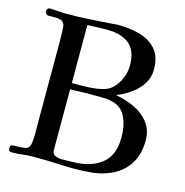

<svg xmlns="http://www.w3.org/2000/svg" viewBox="-109 -841 911 944"><g transform="rotate(15 347.0 -368.5)"><path d="M536 -207Q536 -283 505.5 -328.5Q475 -374 392 -374H338Q311 -375 284.5 -373.5Q258 -372 231 -372V-64Q231 -42 247 -35.5Q263 -29 281 -29Q300 -29 318.5 -29.5Q337 -30 356 -31Q438 -36 487 -78.5Q536 -121 536 -207ZM485 -560Q485 -635 445 -668.5Q405 -702 333 -702Q282 -702 231 -699V-404Q242 -404 253.5 -404Q265 -404 276 -404Q301 -404 331 -406Q361 -408 389 -415.5Q417 -423 435 -441Q458 -463 471.5 -495.5Q485 -528 485 -560ZM655 -223Q655 -152 621 -100.5Q587 -49 520 -23Q484 -9 441 -4.5Q398 0 359 0Q352 0 345 0Q338 0 330 0Q283 -2 235.5 -3.5Q188 -5 141 -5Q114 -5 87.5 -1.5Q61 2 34 2Q22 2 19.5 -4Q17 -10 17 -20Q17 -27 22 -30Q27 -33 33 -33Q47 -33 61.5 -33.5Q76 -34 89 -36Q108 -39 113.5 -52Q119 -65 120 -82Q122 -102 121.5 -122.5Q121 -143 121 -163V-415Q121 -425 121 -452.5Q121 -480 121 -514Q121 -548 121 -581.5Q121 -615 120 -639Q119 -663 117 -669Q111 -686 96.5 -690.5Q82 -695 64.5 -694.5Q47 -694 33 -694Q26 -694 21.5 -701Q17 -708 17 -714Q17 -720 21 -725Q25 -730 31 -730Q54 -730 75.5 -728Q97 -726 119 -726Q177 -726 234.5 -729.5Q292 -733 350 -737Q358 -738 366 -738.5Q374 -739 381 -739Q437 -739 488 -725Q539 -711 571.5 -674.5Q604 -638 604 -572Q604 -531 582.5 -498Q561 -465 527.5 -441.5Q494 -418 459 -404L460 -402Q508 -394 552.5 -373Q597 -352 626 -315.5Q655 -279 655 -223Z"/></g></svg>

Font: Kaisei Tokumin Medium
Style: Regular
Weight: 500
Designer: Font-Kai,
Foundry: KAZUO KANAI
Version: Version 5.003